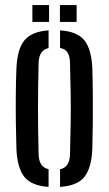

<svg xmlns="http://www.w3.org/2000/svg" viewBox="-20 -726 426 753"><path d="M44.5 -140Q43 -186 42.2 -242.5Q41.5 -299 42 -356Q42.5 -413 44.5 -460Q48 -533.5 75.8 -567.8Q103.5 -602 170.5 -607V-537.5Q133 -529.5 131.5 -480Q129 -383 129 -299.8Q129 -216.5 131.5 -120Q133 -70.5 170.5 -62.5V7Q103.5 2.5 75.8 -32Q48 -66.5 44.5 -140ZM215.5 7V-62Q253 -70 254.5 -120Q256.5 -185 257.2 -242.5Q258 -300 257.2 -357.8Q256.5 -415.5 254.5 -480Q253.5 -506.5 244.8 -520.2Q236 -534 215.5 -538V-607Q283.5 -602.5 311 -567.8Q338.5 -533 342 -460Q343.5 -414 344 -357.5Q344.5 -301 344 -244.2Q343.5 -187.5 342 -140Q338.5 -67 311 -32.2Q283.5 2.5 215.5 7ZM215 -640V-706H280.5V-640ZM107 -640V-706H172.5V-640Z"/></svg>

Font: Big Shoulders Stencil Display SemiBold
Style: Regular
Weight: 600
Designer: Patric King
Foundry: XO Type Co
Version: Version 1.000